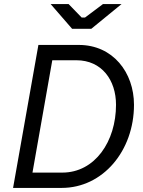

<svg xmlns="http://www.w3.org/2000/svg" viewBox="-20 -920 700 940"><path d="M44 0H282C484 0 636 -182 636 -407C636 -565 533 -700 366 -700H168ZM333 -779H427L575 -900H484L396 -834H380L316 -900H228ZM139 -75 236 -625H354C478 -625 548 -528 548 -407C548 -228 445 -75 285 -75Z"/></svg>

Font: Fixel Text 20240404
Style: Italic
Weight: 400
Width: 4
Italic angle: -10°
Designer: AlfaBravo + MacPaw
Foundry: Kyrylo Tkachov, Marchela Mozhyna, Serhii Makarenko, Maria Weinstein, Zakhar Kryvoshyya
Version: Version 1.211;Glyphs 3.2 (3225)